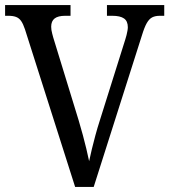

<svg xmlns="http://www.w3.org/2000/svg" viewBox="-20 -734 665 754"><path d="M78 -619Q71 -640 63 -651.5Q55 -663 43 -667.5Q31 -672 13 -672H0V-714H257V-672H236Q208 -672 194.5 -661.5Q181 -651 181 -629Q181 -623 182 -616Q183 -609 185 -602Q187 -595 189 -587L289 -261Q298 -231 305.5 -203Q313 -175 319 -150Q325 -125 330 -101Q335 -125 341 -149.5Q347 -174 354.5 -202Q362 -230 372 -261L472 -579Q475 -588 477 -596.5Q479 -605 480.5 -613Q482 -621 482 -627Q482 -651 467 -661.5Q452 -672 421 -672H400V-714H625V-672H608Q590 -672 578 -666Q566 -660 556.5 -643.5Q547 -627 537 -594L348 0H275Z"/></svg>

Font: Noto Serif SemiCondensed
Style: Regular
Weight: 400
Width: 4
Designer: Monotype Design Team
Foundry: Monotype Imaging Inc.
Version: Version 2.013